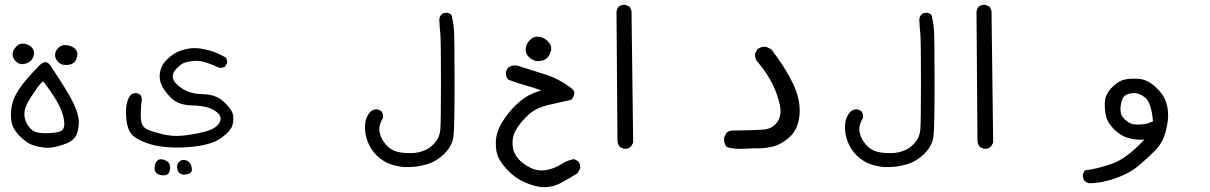

<svg xmlns="http://www.w3.org/2000/svg" viewBox="-20 -451 5040 800"><path d="M170.9 165Q143.6 162.1 119.6 154.8Q95.7 147.5 68.4 122.1Q41 96.7 31.7 70.8Q22.5 44.9 26.9 4.4Q31.2 -36.1 57.6 -76.7Q84 -117.2 144.5 -178.7Q170.9 -205.1 189.5 -178.7Q263.7 -68.4 287.1 -19Q310.5 30.3 308.1 66.4Q305.7 102.5 293.5 119.6Q281.2 136.7 259.8 145.5Q238.3 154.3 216.3 159.7Q194.3 165 170.9 165ZM236.3 93.8Q252 83 246.6 47.9Q241.2 12.7 216.8 -29.3Q192.4 -71.3 159.2 -112.3Q140.6 -94.7 129.4 -77.1Q118.2 -59.6 106.4 -42.5Q94.7 -25.4 87.4 -6.3Q80.1 12.7 82 33.2Q84 53.7 98.1 74.2Q112.3 94.7 132.8 100.1Q153.3 105.5 188 103.5Q222.7 101.6 236.3 93.8ZM247.1 -180.7Q232.4 -181.6 220.7 -194.3Q209 -207 209.5 -223.1Q210 -239.3 224.6 -252.9Q239.3 -266.6 261.7 -262.2Q284.2 -257.8 294.9 -245.6Q305.7 -233.4 301.3 -214.4Q296.9 -195.3 283.7 -187Q270.5 -178.7 247.1 -180.7ZM68.4 -183.6Q56.6 -184.6 43.9 -197.8Q31.2 -210.9 32.7 -227.1Q34.2 -243.2 48.3 -257.8Q62.5 -272.5 82.5 -268.6Q102.5 -264.6 113.3 -252.4Q124 -240.2 121.1 -222.7Q118.2 -205.1 104 -194.3Q89.8 -183.6 68.4 -183.6Z M655.3 279.3Q640.6 278.3 631.3 269.5Q622.1 260.7 624.5 243.2Q627 225.6 636.2 217.3Q645.5 209 664.6 215.3Q683.6 221.7 687.5 236.8Q691.4 252 685.1 266.6Q678.7 281.2 655.3 279.3ZM746.1 276.4Q734.4 276.4 726.1 268.6Q717.8 260.7 717.8 245.1Q717.8 229.5 729 220.7Q740.2 211.9 756.3 217.3Q772.5 222.7 777.8 242.7Q783.2 262.7 772.9 269.5Q762.7 276.4 746.1 276.4ZM614.3 152.3Q543.9 131.8 524.9 104Q505.9 76.2 504.9 21Q503.9 -34.2 527.3 -57.6Q538.1 -64.5 551.8 -62.5L565.4 -55.7Q572.3 -44.9 570.3 -31.2Q563.5 29.3 568.4 54.2Q573.2 79.1 593.8 88.4Q614.3 97.7 655.8 107.9Q697.3 118.2 739.7 114.3Q782.2 110.4 831.5 98.1Q880.9 85.9 895 59.1Q909.2 32.2 876 10.7Q842.8 -10.7 782.2 -11.7Q721.7 -12.7 690.9 -44.9Q660.2 -77.1 651.4 -100.6Q642.6 -124 646.5 -147.5Q650.4 -170.9 661.1 -186Q671.9 -201.2 693.8 -218.8Q715.8 -236.3 749.5 -245.1Q783.2 -253.9 816.4 -248.5Q849.6 -243.2 874 -233.9Q898.4 -224.6 919.9 -211.9Q927.7 -202.1 925.8 -187.5L918 -173.8Q907.2 -167 892.6 -168.9Q866.2 -181.6 838.9 -190.4Q811.5 -199.2 787.6 -197.3Q763.7 -195.3 748 -189.5Q732.4 -183.6 714.4 -164.1Q696.3 -144.5 700.7 -125Q705.1 -105.5 738.3 -82.5Q771.5 -59.6 825.7 -58.6Q879.9 -57.6 912.1 -27.3Q944.3 2.9 949.7 22.9Q955.1 43 949.2 68.4Q943.4 93.8 901.4 124Q859.4 154.3 770 161.6Q680.7 168.9 614.3 152.3Z M1663.1 245.1Q1630.9 242.2 1602.5 231.4Q1574.2 220.7 1549.3 196.3Q1524.4 171.9 1511.7 138.2Q1499 104.5 1501 70.3Q1502.9 36.1 1524.4 13.7Q1536.1 2.9 1553.7 4.9L1568.4 11.7Q1577.1 22.5 1576.2 39.1Q1557.6 70.3 1561 95.2Q1564.5 120.1 1580.6 142.1Q1596.7 164.1 1613.8 172.9Q1630.9 181.6 1650.9 184.6Q1670.9 187.5 1695.8 187Q1720.7 186.5 1746.1 176.8Q1771.5 167 1791.5 144.5Q1811.5 122.1 1814.5 91.8Q1817.4 61.5 1817.4 -111.3Q1817.4 -284.2 1814.5 -312.5Q1811.5 -340.8 1810.5 -370.1Q1811.5 -381.8 1819.3 -390.6Q1829.1 -399.4 1845.7 -397.5L1860.4 -390.6Q1869.1 -359.4 1871.6 -324.7Q1874 -290 1874 -106.9Q1874 76.2 1869.6 115.7Q1865.2 155.3 1832.5 188.5Q1799.8 221.7 1755.9 234.4Q1711.9 247.1 1663.1 245.1Z M2230.5 328.1Q2192.4 321.3 2159.2 305.2Q2126 289.1 2100.1 263.2Q2074.2 237.3 2059.6 210.9Q2044.9 184.6 2045.9 141.6Q2046.9 98.6 2073.2 56.6Q2099.6 14.6 2129.9 -13.7Q2160.2 -42 2184.1 -54.2Q2208 -66.4 2235.4 -74.2Q2201.2 -86.9 2167 -96.2Q2132.8 -105.5 2097.7 -119.1Q2085.9 -132.8 2087.9 -152.3L2096.7 -168.9Q2113.3 -181.6 2135.7 -177.7Q2192.4 -159.2 2250.5 -141.1Q2308.6 -123 2358.4 -85Q2386.7 -67.4 2360.4 -35.2Q2310.5 -24.4 2265.1 -13.7Q2219.7 -2.9 2193.4 17.6Q2167 38.1 2145.5 66.9Q2124 95.7 2118.7 117.2Q2113.3 138.7 2117.2 164.6Q2121.1 190.4 2141.1 212.4Q2161.1 234.4 2192.4 249Q2223.6 263.7 2257.3 257.3Q2291 251 2316.9 233.9Q2342.8 216.8 2372.1 211.9L2388.7 220.7Q2399.4 232.4 2397.5 251L2385.7 271.5Q2349.6 293.9 2313.5 313Q2277.3 332 2230.5 328.1ZM2217.8 -196.3Q2199.2 -198.2 2184.1 -212.9Q2168.9 -227.5 2170.4 -247.6Q2171.9 -267.6 2188 -284.2Q2204.1 -300.8 2226.1 -297.9Q2248 -294.9 2264.6 -276.9Q2281.2 -258.8 2275.4 -238.3Q2269.5 -217.8 2256.8 -207Q2244.1 -196.3 2217.8 -196.3Z M2579.1 168.9 2562.5 161.1Q2552.7 148.4 2552.7 131.8L2548.8 -400.4Q2549.8 -413.1 2557.6 -422.9Q2569.3 -432.6 2586.9 -430.7L2603.5 -422.9L2611.3 -406.2L2618.2 143.6L2609.4 159.2Q2596.7 170.9 2579.1 168.9Z M3116.2 167Q3032.2 173.8 3006.8 160.2Q2995.1 144.5 2997.1 122.1L3006.8 102.5Q3020.5 90.8 3042 92.8Q3126 91.8 3161.6 88.9Q3197.3 85.9 3217.8 58.6Q3238.3 31.2 3229.5 -12.7Q3220.7 -56.6 3197.8 -102.5Q3174.8 -148.4 3139.6 -189.5Q3124 -205.1 3126 -226.6L3135.7 -246.1Q3151.4 -257.8 3172.9 -255.9L3193.4 -246.1Q3252 -169.9 3284.2 -102.5Q3316.4 -35.2 3311.5 25.4Q3306.6 85.9 3271.5 118.7Q3236.3 151.4 3197.8 160.2Q3159.2 168.9 3116.2 167Z M3663.1 245.1Q3630.9 242.2 3602.5 231.4Q3574.2 220.7 3549.3 196.3Q3524.4 171.9 3511.7 138.2Q3499 104.5 3501 70.3Q3502.9 36.1 3524.4 13.7Q3536.1 2.9 3553.7 4.9L3568.4 11.7Q3577.1 22.5 3576.2 39.1Q3557.6 70.3 3561 95.2Q3564.5 120.1 3580.6 142.1Q3596.7 164.1 3613.8 172.9Q3630.9 181.6 3650.9 184.6Q3670.9 187.5 3695.8 187Q3720.7 186.5 3746.1 176.8Q3771.5 167 3791.5 144.5Q3811.5 122.1 3814.5 91.8Q3817.4 61.5 3817.4 -111.3Q3817.4 -284.2 3814.5 -312.5Q3811.5 -340.8 3810.5 -370.1Q3811.5 -381.8 3819.3 -390.6Q3829.1 -399.4 3845.7 -397.5L3860.4 -390.6Q3869.1 -359.4 3871.6 -324.7Q3874 -290 3874 -106.9Q3874 76.2 3869.6 115.7Q3865.2 155.3 3832.5 188.5Q3799.8 221.7 3755.9 234.4Q3711.9 247.1 3663.1 245.1Z M4079.1 168.9 4062.5 161.1Q4052.7 148.4 4052.7 131.8L4048.8 -400.4Q4049.8 -413.1 4057.6 -422.9Q4069.3 -432.6 4086.9 -430.7L4103.5 -422.9L4111.3 -406.2L4118.2 143.6L4109.4 159.2Q4096.7 170.9 4079.1 168.9Z M4521.5 312.5Q4508.8 311.5 4500 303.7Q4490.2 292 4492.2 274.4L4500 258.8Q4546.9 253.9 4610.4 232.4Q4673.8 210.9 4748 130.9Q4712.9 132.8 4681.2 124Q4649.4 115.2 4622.6 88.4Q4595.7 61.5 4588.9 35.2Q4582 8.8 4583.5 -24.9Q4585 -58.6 4612.8 -86.4Q4640.6 -114.3 4666.5 -119.6Q4692.4 -125 4727.1 -122.1Q4761.7 -119.1 4795.9 -87.4Q4830.1 -55.7 4840.3 -20Q4850.6 15.6 4845.7 52.7Q4840.8 89.8 4829.6 120.1Q4818.4 150.4 4791 178.2Q4763.7 206.1 4724.1 239.3Q4684.6 272.5 4626 292.5Q4567.4 312.5 4521.5 312.5ZM4758.8 64.5 4784.2 54.7Q4777.3 -24.4 4751 -44.9Q4724.6 -65.4 4699.7 -63Q4674.8 -60.5 4664.1 -49.8Q4653.3 -39.1 4649.4 -9.3Q4645.5 20.5 4658.7 37.6Q4671.9 54.7 4691.9 63.5Q4711.9 72.3 4758.8 64.5Z"/></svg>

Font: JasonHandwriting2
Style: Regular
Weight: 400
Version: Version 1.05.10